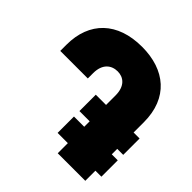

<svg xmlns="http://www.w3.org/2000/svg" viewBox="-187 -869 1020 1020"><g transform="rotate(45 323.0 -358.5)"><path d="M311 -717C127 -717 19 -613 19 -440V-394H226V-434C226 -504 266 -533 312 -533C356 -533 394 -504 394 -434V-363H317V-240H394V-199H317V-76H394V0H601V-76H646V-199H601V-240H646V-363H601V-440C601 -622 484 -717 311 -717Z"/></g></svg>

Font: Fixel Text Black
Style: Regular
Weight: 900
Width: 4
Designer: AlfaBravo + MacPaw
Foundry: Kyrylo Tkachov, Marchela Mozhyna, Serhii Makarenko, Maria Weinstein, Zakhar Kryvoshyya
Version: Version 1.211